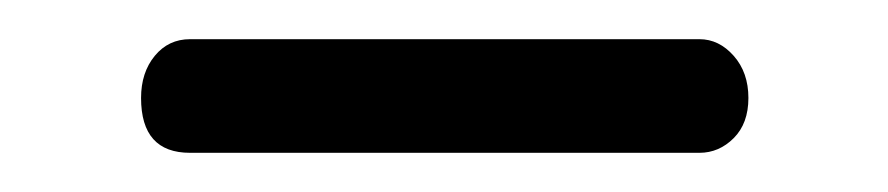

<svg xmlns="http://www.w3.org/2000/svg" viewBox="-20 -290 453 98"><path d="M52 -240Q52 -253 59 -261.5Q66 -270 77 -270H337Q347 -270 354.5 -261.5Q362 -253 362 -240Q362 -227 354.5 -219.5Q347 -212 337 -212H77Q52 -212 52 -240Z"/></svg>

Font: AkaAcidDosis
Style: Regular
Weight: 400
Designer: Edgar Tolentino, Pablo Impallari, Igino Marini, Aka-Acid
Foundry: Edgar Tolentino, Pablo Impallari, Igino Marini, Cyberella
Version: Version 1.007